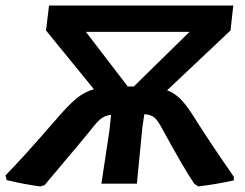

<svg xmlns="http://www.w3.org/2000/svg" viewBox="-53 -663 883 693"><path d="M93 10Q37 3 -29 -13L-33 -30Q30 -94 147 -229Q193 -283 222 -307Q251 -331 286 -341L113 -553L124 -643H789L779 -553L550 -337Q580 -326 603 -301Q626 -276 659 -222Q705 -149 791 -25V-12Q733 1 663 10L648 0Q610 -56 531 -201Q516 -229 504 -239Q492 -249 468 -251L461 -204L441 0H313L342 -192L348 -249Q324 -245 310 -233.5Q296 -222 273 -192Q260 -175 108 5ZM416 -351H430L631 -548H257L408 -351Z"/></svg>

Font: Alegreya Sans SC
Style: Bold Italic
Weight: 700
Italic angle: -7°
Designer: Juan Pablo del Peral
Foundry: Huerta Tipografica
Version: Version 2.007